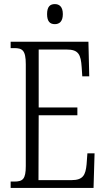

<svg xmlns="http://www.w3.org/2000/svg" viewBox="-20 -918 516 938"><path d="M248 -800C269 -800 287 -812 287 -849C287 -886 269 -898 248 -898C225 -898 210 -886 210 -849C210 -812 225 -800 248 -800ZM32 0H437L442 -169H407L403 -115C398 -63 386 -38 329 -38H168L169 -355H358V-393H169V-676H306C364 -676 375 -651 379 -590L382 -545H416L412 -714H32V-683H49C89 -683 106 -673 106 -604V-107C106 -42 91 -31 49 -31H32Z"/></svg>

Font: Noto Serif Thai ExtraCondensed Light
Style: Regular
Weight: 300
Width: 2
Designer: Monotype Design Team
Foundry: Monotype Imaging Inc.
Version: Version 2.002